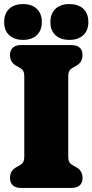

<svg xmlns="http://www.w3.org/2000/svg" viewBox="-24 -921 452 941"><path d="M310.5 -153Q310.5 -136.5 315.5 -127.2Q320.5 -118 334.5 -110L349.5 -101.5Q380.5 -84.5 380.5 -49Q380.5 -25.5 367 -12.8Q353.5 0 327 0H78.5Q52.5 0 38.8 -12.8Q25 -25.5 25 -49Q25 -84.5 56 -101.5L71 -110Q85 -118 90 -127.2Q95 -136.5 95 -153V-547Q95 -563.5 90 -572.8Q85 -582 71 -590L56 -598.5Q25 -615.5 25 -651Q25 -674.5 38.8 -687.2Q52.5 -700 78.5 -700H327Q353.5 -700 367 -687.2Q380.5 -674.5 380.5 -651Q380.5 -615.5 349.5 -598.5L334.5 -590Q320.5 -582 315.5 -572.8Q310.5 -563.5 310.5 -547ZM89 -725.5Q46 -725.5 21.2 -748.5Q-3.5 -771.5 -3.5 -813Q-3.5 -854.5 21.2 -877.8Q46 -901 89 -901Q132 -901 156.5 -877.8Q181 -854.5 181 -813Q181 -772 156.5 -748.8Q132 -725.5 89 -725.5ZM315.5 -725.5Q273 -725.5 248 -748.5Q223 -771.5 223 -813Q223 -854.5 248 -877.8Q273 -901 315.5 -901Q360 -901 384.5 -877.8Q409 -854.5 409 -813Q409 -772 384.5 -748.8Q360 -725.5 315.5 -725.5Z"/></svg>

Font: Fraunces 144pt S100 Black
Style: Regular
Weight: 900
Version: Version 1.000